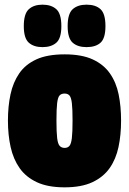

<svg xmlns="http://www.w3.org/2000/svg" viewBox="-20 -793 553 823"><path d="M14 -276Q14 -337 25 -388.5Q36 -440 62.5 -478.5Q89 -517 136 -538.5Q183 -560 257 -560Q330 -560 377 -538.5Q424 -517 451 -478.5Q478 -440 488.5 -388.5Q499 -337 499 -276Q499 -215 488 -163Q477 -111 450 -72.5Q423 -34 376 -12Q329 10 257 10Q185 10 138 -12Q91 -34 64 -72.5Q37 -111 25.5 -163Q14 -215 14 -276ZM222 -276Q222 -226 225 -201Q228 -176 236 -167.5Q244 -159 257 -159Q270 -159 277.5 -167.5Q285 -176 288 -201Q291 -226 291 -276Q291 -327 288 -351.5Q285 -376 277.5 -384Q270 -392 257 -392Q243 -392 235.5 -384Q228 -376 225 -351.5Q222 -327 222 -276ZM351 -591Q313 -591 291.5 -610Q270 -629 270 -681Q270 -734 291.5 -753.5Q313 -773 351 -773Q390 -773 411 -753.5Q432 -734 432 -681Q432 -629 411 -610Q390 -591 351 -591ZM162 -591Q125 -591 103.5 -610Q82 -629 82 -681Q82 -734 103.5 -753.5Q125 -773 162 -773Q200 -773 221.5 -753.5Q243 -734 243 -681Q243 -629 221.5 -610Q200 -591 162 -591Z"/></svg>

Font: Georama SemiCondensed Black
Style: Regular
Weight: 900
Width: 4
Designer: Jean-Baptiste Levee
Foundry: Production Type
Version: Version 1.001